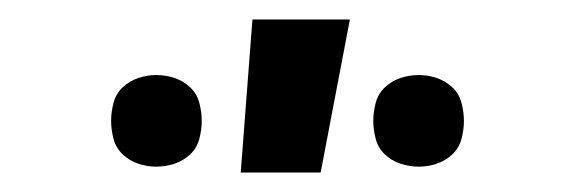

<svg xmlns="http://www.w3.org/2000/svg" viewBox="-20 -787 590 197"><path d="M410 -616Q400 -616 391 -619Q382 -622 375 -628.5Q368 -635 365.5 -644.5Q363 -654 363 -663Q363 -672 365.5 -681.5Q368 -691 375 -697.5Q382 -704 391 -707Q400 -710 410 -710Q419 -710 428 -707Q437 -704 444 -697.5Q451 -691 453.5 -681.5Q456 -672 456 -663Q456 -654 453.5 -644.5Q451 -635 444 -628.5Q437 -622 428 -619Q419 -616 410 -616ZM140 -616Q131 -616 122 -619Q113 -622 106 -628.5Q99 -635 96.5 -644.5Q94 -654 94 -663Q94 -672 96.5 -681.5Q99 -691 106 -697.5Q113 -704 122 -707Q131 -710 140 -710Q150 -710 159 -707Q168 -704 175 -697.5Q182 -691 184.5 -681.5Q187 -672 187 -663Q187 -654 184.5 -644.5Q182 -635 175 -628.5Q168 -622 159 -619Q150 -616 140 -616ZM227 -610 239 -767H339L309 -610Z"/></svg>

Font: Lode
Style: Bold
Weight: 700
Monospace: yes
Designer: Belleve Invis
Foundry: Belleve Invis
Version: Version 29.2.0; ttfautohint (v1.8.3)